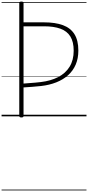

<svg xmlns="http://www.w3.org/2000/svg" viewBox="-20 -1473 1115 2431"><path d="M251 14Q237 14 230.5 9.5Q224 5 224 -5V-1434Q224 -1444 230.5 -1448.5Q237 -1453 251 -1453Q265 -1453 271.5 -1448.5Q278 -1444 278 -1434V-1190H538Q680 -1190 776.5 -1154.5Q873 -1119 922.5 -1040.5Q972 -962 972 -833Q972 -733 938.5 -655Q905 -577 842.5 -521Q780 -465 693 -430.5Q606 -396 500 -384Q441 -378 386 -373.5Q331 -369 278 -366V-5Q278 5 272 9.5Q266 14 251 14ZM278 -415Q311 -418 349 -420.5Q387 -423 425.5 -426.5Q464 -430 497 -434Q623 -449 716.5 -497Q810 -545 861.5 -628.5Q913 -712 913 -831Q913 -943 871 -1011Q829 -1079 745.5 -1109.5Q662 -1140 538 -1140H278ZM0 928H1075V938H0ZM0 -20H1075V0H0ZM0 -505H1075V-500H0ZM0 -1448H1075V-1438H0Z"/></svg>

Font: Playwrite ID Guides
Style: Regular
Weight: 400
Designer: Veronika Burian, José Scaglione
Foundry: TypeTogether
Version: Version 1.003